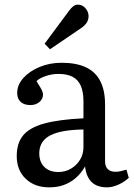

<svg xmlns="http://www.w3.org/2000/svg" viewBox="-20 -792 578 826"><path d="M192 14Q129 14 90.5 -23Q52 -60 52 -121Q52 -176 79.5 -209.5Q107 -243 170 -260.5Q233 -278 339 -283V-356Q339 -397 327.5 -423Q316 -449 292.5 -461.5Q269 -474 231 -474Q204 -474 177 -465Q150 -456 137 -443Q147 -427 153.5 -416Q160 -405 162.5 -397.5Q165 -390 165 -385Q165 -366 149.5 -353Q134 -340 111 -340Q84 -340 69 -353.5Q54 -367 54 -392Q54 -427 80.5 -456.5Q107 -486 150.5 -504Q194 -522 245 -522Q308 -522 349.5 -502.5Q391 -483 411.5 -443Q432 -403 432 -342V-98Q432 -76 443.5 -64.5Q455 -53 477 -53Q488 -53 499 -55.5Q510 -58 524 -62L534 -27Q515 -9 489 2.5Q463 14 441 14Q398 14 374.5 -8.5Q351 -31 346 -76Q328 -45 305 -25.5Q282 -6 254 4Q226 14 192 14ZM231 -52Q261 -52 285.5 -66.5Q310 -81 324.5 -105Q339 -129 339 -159V-235Q274 -234 232 -223Q190 -212 169.5 -189.5Q149 -167 149 -132Q149 -95 171 -73.5Q193 -52 231 -52ZM195 -580 172 -604 275 -743Q286 -758 295 -765Q304 -772 314 -772Q329 -772 339 -764.5Q349 -757 355 -746Q361 -735 361 -722Q361 -706 352 -693Q343 -680 326 -669Z"/></svg>

Font: Literata 18pt
Style: Regular
Weight: 400
Designer: Latin by Veronika Burian and Jose Scaglione. Greek by Irene Vlachou. Cyrillic by Vera Evstafieva.
Foundry: TypeTogether
Version: Version 3.103;gftools[0.9.29]